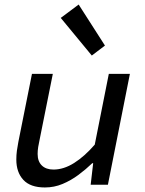

<svg xmlns="http://www.w3.org/2000/svg" viewBox="-20 -815 640 847"><path d="M178 12Q114 12 83 -21.5Q52 -55 52 -111Q52 -131 54.5 -150Q57 -169 61 -189L121 -489H213L155 -200Q151 -182 148.5 -166.5Q146 -151 146 -136Q146 -103 164.5 -85Q183 -67 216 -67Q261 -67 307 -96Q353 -125 398 -177L460 -489H553L456 0H380L391 -95H387Q359 -68 326 -43.5Q293 -19 256 -3.5Q219 12 178 12ZM385 -570 248 -736 327 -795 443 -614Z"/></svg>

Font: Source Code Pro ExtraLight Medium
Style: Italic
Weight: 500
Italic angle: -11°
Monospace: yes
Version: Version 1.016;hotconv 1.0.116;makeotfexe 2.5.65601